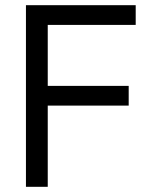

<svg xmlns="http://www.w3.org/2000/svg" viewBox="-20 -720 580 740"><path d="M80 0H164V-313H476V-389H164V-624H503V-700H80Z"/></svg>

Font: Meta Space
Style: Regular
Weight: 400
Designer: Meta Pool / Florian Karsten
Foundry: Meta Pool / Florian Karsten
Version: Version 2.000;Glyphs 3.1.1 (3137)